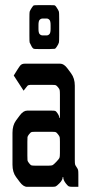

<svg xmlns="http://www.w3.org/2000/svg" viewBox="-20 -723 337 743"><path d="M224.6 -38.1H222.7Q222.7 -26.4 210 -13.7Q199.2 -2.9 195.3 -1.5Q191.4 0 180.7 0H85Q70.3 0 56.6 -18.6L42 -38.1Q28.3 -56.6 28.3 -85.9V-209Q28.3 -238.3 42 -256.8L56.6 -276.4Q70.3 -294.9 85 -294.9H180.7Q191.4 -294.9 194.3 -293.5Q197.3 -292 202.1 -285.2Q209 -275.4 210 -266.6H211.9V-355.5Q211.9 -370.1 210.9 -374.5Q210 -378.9 204.6 -385.3Q199.2 -391.6 196.3 -393.1Q193.4 -394.5 182.6 -394.5H96.7Q89.8 -394.5 85.9 -390.6Q78.1 -380.9 71.3 -372.1L33.2 -430.7L45.9 -451.2Q55.7 -466.8 58.6 -469.7Q64.5 -476.6 76.2 -476.6H212.9Q227.5 -476.6 241.2 -458L254.9 -439.5Q269.5 -419.9 269.5 -391.6V-105.5Q269.5 -90.8 270.5 -86.9Q271.5 -83 276.4 -76.2Q281.2 -69.3 282.2 -64.9Q283.2 -60.5 283.2 -46.9V0H259.8Q249 0 245.1 -2.4Q241.2 -4.9 234.4 -13.7Q224.6 -26.4 224.6 -38.1ZM85.9 -173.8V-121.1Q85.9 -106.4 86.4 -102.5Q86.9 -98.6 92.3 -91.8Q97.7 -85 100.6 -83.5Q103.5 -82 114.3 -82H168.9Q179.7 -82 183.6 -84Q187.5 -85.9 197.8 -96.7Q208 -107.4 210 -111.8Q211.9 -116.2 211.9 -130.9V-173.8Q211.9 -188.5 210.9 -192.4Q210 -196.3 204.6 -203.1Q199.2 -210 196.3 -211.4Q193.4 -212.9 182.6 -212.9H114.3Q103.5 -212.9 100.6 -211.4Q97.7 -210 92.3 -203.1Q86.9 -196.3 86.4 -192.4Q85.9 -188.5 85.9 -173.8ZM130.9 -703.1H171.9Q191.4 -703.1 192.4 -702.1Q196.3 -699.2 200.2 -692.4Q206.1 -683.6 208 -677.7Q209 -674.8 209 -649.4V-585.9Q209 -562.5 208 -558.6Q206.1 -551.8 200.2 -543Q195.3 -535.2 192.4 -534.2Q175.8 -533.2 171.9 -533.2H130.9Q112.3 -533.2 110.4 -534.2Q105.5 -537.1 102.5 -543Q97.7 -552.7 94.7 -558.6Q93.8 -560.5 93.8 -585.9V-649.4Q93.8 -674.8 94.7 -677.7Q96.7 -683.6 102.5 -692.4Q108.4 -701.2 110.4 -702.1Q114.3 -703.1 130.9 -703.1ZM145.5 -585.9H160.2Q167 -585.9 171.9 -591.8Q175.8 -596.7 175.8 -611.3V-626Q175.8 -640.6 171.9 -645.5Q167 -651.4 160.2 -651.4H145.5Q137.7 -651.4 132.8 -645.5Q128.9 -640.6 128.9 -626V-611.3Q128.9 -596.7 132.8 -591.8Q137.7 -585.9 145.5 -585.9Z"/></svg>

Font: Vancouver Drive
Style: Regular
Weight: 400
Designer: Valery Zaveryaev
Foundry: Cyreal (www.cyreal.org)
Version: Version 1.06